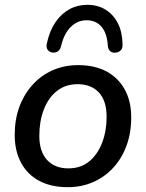

<svg xmlns="http://www.w3.org/2000/svg" viewBox="-20 -767 605 796"><path d="M261 9Q192 9 143 -17Q94 -43 67.5 -92Q41 -141 41 -208Q41 -272 60.5 -324.5Q80 -377 115.5 -416Q151 -455 199 -476Q247 -497 304 -497Q373 -497 422 -470.5Q471 -444 497.5 -395.5Q524 -347 524 -280Q524 -216 504.5 -163Q485 -110 449.5 -71.5Q414 -33 366 -12Q318 9 261 9ZM263 -69Q315 -69 350 -98Q385 -127 403.5 -175.5Q422 -224 422 -283Q422 -349 390 -383.5Q358 -418 302 -418Q251 -418 215.5 -389.5Q180 -361 161.5 -312.5Q143 -264 143 -204Q143 -139 175 -104Q207 -69 263 -69ZM198 -549Q184 -551 177 -561.5Q170 -572 175 -590Q186 -640 210 -675Q234 -710 267.5 -728.5Q301 -747 342 -747Q385 -747 417.5 -727Q450 -707 468.5 -671Q487 -635 488 -584Q489 -569 482 -560Q475 -551 461 -549Q448 -547 438.5 -553.5Q429 -560 427 -577Q424 -629 401 -656Q378 -683 339 -683Q301 -683 273 -655Q245 -627 233 -575Q230 -562 221 -555Q212 -548 198 -549Z"/></svg>

Font: Nunito ExtraLight SemiBold
Style: Italic
Weight: 600
Italic angle: -9°
Version: Version 3.602